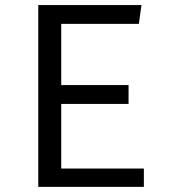

<svg xmlns="http://www.w3.org/2000/svg" viewBox="-20 -726 655 746"><path d="M519.5 -633.3H217.9V-395.4H479.5V-322.1H217.9V-71.3H539V0H128.7V-706.2H529.7Z"/></svg>

Font: Fira Code
Style: Regular
Weight: 400
Designer: Carrois Corporate, Edenspiekermann AG, Nikita Prokopov
Foundry: Carrois Corporate, Edenspiekermann AG, Nikita Prokopov
Version: Version 5.002